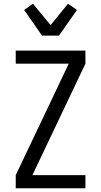

<svg xmlns="http://www.w3.org/2000/svg" viewBox="-20 -1005 540 1025"><path d="M64 0V-70L347 -665H64V-735H436V-665L153 -70H436V0ZM204 -815 109 -952 156 -985 250 -871 343 -985 391 -952 295 -815Z"/></svg>

Font: Huly
Style: Regular
Weight: 400
Designer: Belleve Invis
Foundry: Belleve Invis
Version: Version 33.2.5; ttfautohint (v1.8.4)